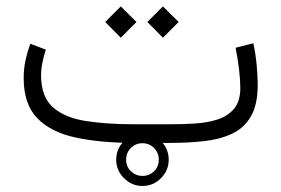

<svg xmlns="http://www.w3.org/2000/svg" viewBox="-20 -457 900 614"><path d="M523.9 0H410.2Q301.8 0 222.2 -17.1Q142.6 -34.2 99.1 -79.1Q55.7 -124 55.7 -207.5Q55.7 -236.3 61.5 -263.7Q67.4 -291 77.1 -316.9L126.5 -298.3Q120.1 -278.3 115.7 -256.8Q111.3 -235.4 111.3 -215.3Q111.8 -147 149.4 -113.8Q187 -80.6 254.2 -70.1Q321.3 -59.6 410.2 -59.6H524.4Q561.5 -59.6 600.8 -61.8Q640.1 -64 673.6 -74.2Q707 -84.5 727.8 -108.4Q748.5 -132.3 748.5 -175.8Q748.5 -200.2 744.6 -234.1Q740.7 -268.1 733.4 -304.2L790 -318.8Q797.4 -286.1 800.8 -249Q804.2 -211.9 804.2 -186Q804.2 -122.6 782.5 -85Q760.7 -47.4 721.9 -29.3Q683.1 -11.2 632.6 -5.6Q582 0 523.9 0ZM501 -436.5 551.3 -386.7 501 -336.4 451.2 -386.7ZM366.2 -436.5 416.5 -386.7 366.2 -336.4 316.4 -386.7ZM351.6 53.7Q351.6 19 376.5 -5.6Q401.4 -30.3 435.5 -30.3Q470.2 -30.3 494.9 -5.6Q519.5 19 519.5 53.7Q519.5 87.9 494.9 112.8Q470.2 137.7 435.5 137.7Q401.4 137.7 376.5 112.8Q351.6 87.9 351.6 53.7ZM383.3 53.7Q383.3 75.7 398.7 90.6Q414.1 105.5 435.5 105.5Q457.5 105.5 472.7 90.6Q487.8 75.7 487.8 53.7Q487.8 31.7 472.7 16.4Q457.5 1 435.5 1Q413.6 1 398.4 16.4Q383.3 31.7 383.3 53.7Z"/></svg>

Font: Vazirmatn UI ExtraLight
Style: Regular
Weight: 200
Designer: Saber Rastikerdar
Foundry: Saber Rastikerdar
Version: Version 33.003